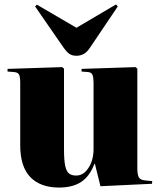

<svg xmlns="http://www.w3.org/2000/svg" viewBox="-20 -830 723 864"><path d="M246 14Q162 14 116.5 -33Q71 -80 71 -177V-458Q71 -486 65 -495.5Q59 -505 41 -506L14 -508V-520L260 -528L268 -521V-159Q268 -109 273.5 -83.5Q279 -58 291 -49Q303 -40 323 -40Q356 -40 378.5 -75Q401 -110 401 -159V-457Q401 -480 396.5 -492.5Q392 -505 374 -506L347 -508V-520L590 -528L598 -521V-73Q598 -45 604.5 -32.5Q611 -20 634 -18L665 -15L664 -3L432 8L407 -93H405Q384 -37 345.5 -11.5Q307 14 246 14ZM324 -579Q304 -579 291 -588.5Q278 -598 261 -623L138 -801L146 -809L324 -705L502 -810L510 -801L388 -620Q372 -595 356.5 -587Q341 -579 324 -579Z"/></svg>

Font: Literata 72pt ExtraBold
Style: Regular
Weight: 800
Designer: Latin by Veronika Burian and Jose Scaglione. Greek by Irene Vlachou. Cyrillic by Vera Evstafieva.
Foundry: TypeTogether
Version: Version 3.002